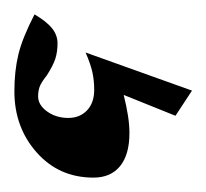

<svg xmlns="http://www.w3.org/2000/svg" viewBox="-30 -39 287 267"><g transform="rotate(90 113.5 94.5)"><path d="M112 66Q128 62 141 60Q154 58 165 58Q195 58 211 71Q227 84 227 108Q227 156 192 187Q157 218 107 218Q79 218 56 212.5Q33 207 0 190Q10 173 19.5 165.5Q29 158 40 158Q52 158 61.5 161Q71 164 85 173Q95 181 101 183Q107 185 114 185Q126 185 135 172.5Q144 160 144 143Q144 127 133.5 117Q123 107 105 107Q92 107 80.5 109.5Q69 112 53 119L106 -29L141 -6Z"/></g></svg>

Font: Galada
Style: Regular
Weight: 400
Designer: Latin by Pablo Impallari, Bengali by Jeremie Hornus, Yoann Minet, and Juan Bruce
Foundry: black foundry
Version: Version 1.261;PS 1.261;hotconv 1.0.86;makeotf.lib2.5.63406